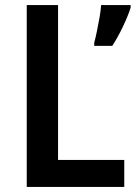

<svg xmlns="http://www.w3.org/2000/svg" viewBox="-20 -785 533 754"><path d="M85 -51V-765H208V-157H468V-51ZM493 -755Q483 -723 463 -681Q443 -639 421 -605H350V-617Q355 -635 360.5 -662Q366 -689 371 -717Q376 -745 377 -765H493Z"/></svg>

Font: Noto Sans Tamil UI SemiCondensed SemiBold
Style: Regular
Weight: 600
Width: 4
Designer: Jelle Bosma - Monotype Design Team
Foundry: Monotype Imaging Inc.
Version: Version 2.004; ttfautohint (v1.8.4.7-5d5b)